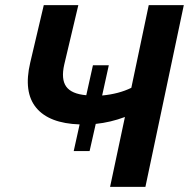

<svg xmlns="http://www.w3.org/2000/svg" viewBox="-20 -730 738 750"><path d="M561 -710H698L548 0H410L468 -273Q412 -252 354 -246L330 -140H268L291 -244Q172 -248 121.5 -309Q71 -370 98 -485L151 -710H286L231 -478Q218 -421 238.5 -392Q259 -363 317 -358L343 -475H405L379 -357Q444 -363 493 -387Z"/></svg>

Font: Raleway-v4020
Style: Bold Italic
Weight: 700
Italic angle: -12°
Designer: Matt McInerney, Pablo Impallari, Rodrigo Fuenzalida
Foundry: Matt McInerney, Pablo Impallari, Rodrigo Fuenzalida
Version: Version 4.020;PS 004.020;hotconv 1.0.88;makeotf.lib2.5.64775